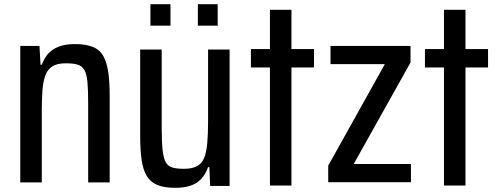

<svg xmlns="http://www.w3.org/2000/svg" viewBox="-20 -818 2382 919"><path d="M77 55V-598H169L174 -508H180Q192 -541 212 -562.5Q232 -584 263 -595.5Q294 -607 339 -607Q393 -607 426.5 -592.5Q460 -578 476 -547Q492 -516 498.5 -470.5Q505 -425 505 -359V55H402V-324Q402 -388 398.5 -425.5Q395 -463 384 -482.5Q373 -502 352 -508.5Q331 -515 295 -515Q253 -515 230 -500Q207 -485 196.5 -455.5Q186 -426 183 -383Q180 -340 180 -286V55Z M818 81Q764 81 731 66.5Q698 52 681 22Q664 -8 657.5 -55Q651 -102 651 -166V-581H754V-202Q754 -137 758.5 -98Q763 -59 774 -40.5Q785 -22 805.5 -16Q826 -10 860 -10Q899 -10 922.5 -22.5Q946 -35 957 -61.5Q968 -88 972 -132.5Q976 -177 976 -240V-581H1079V72H986L982 -18H976Q964 16 943 38.5Q922 61 891 71Q860 81 818 81ZM700 -695V-798H796V-695ZM927 -695V-798H1022V-695Z M1272 70V-495H1181V-583H1272V-771H1375V-583H1483V-495H1375V70Z M1551 54V-25L1822 -511H1562V-598H1945V-519L1673 -33H1947V54Z M2105 70V-495H2014V-583H2105V-771H2208V-583H2316V-495H2208V70Z"/></svg>

Font: Farlight84_Sys_V01
Style: Regular
Weight: 400
Designer: Ryoko NISHIZUKA  (kana, bopomofo & ideographs); Paul D. Hunt (Latin, Greek & Cyrillic); Sandoll Communications , Soo-you
Foundry: Adobe
Version: Version 2.004;October 29, 2024;FontCreator 14.0.0.2814 64-bi